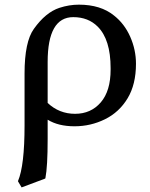

<svg xmlns="http://www.w3.org/2000/svg" viewBox="-20 -526 646 828"><path d="M57.6 254.9Q85.9 188.5 85.9 14.6V-209Q85.9 -345.7 126 -401.4Q176.8 -472.7 236.3 -492.2Q278.3 -505.9 320.3 -505.9Q414.1 -505.9 471.7 -459Q516.6 -423.8 541.5 -367.7Q566.4 -311.5 566.4 -251Q566.4 -162.1 530.3 -102.1Q494.1 -42 432.6 -11.7Q371.1 18.6 301.3 18.6Q231.4 18.6 185.5 -9.8V73.2Q185.5 192.4 175.8 242.2L174.8 244.1L73.2 282.2L57.6 255.9ZM185.5 -82Q235.4 -35.2 303.7 -35.2Q372.1 -35.2 414.6 -84.5Q457 -133.8 457 -225.6V-232.4Q457 -355.5 401.4 -411.1Q360.4 -452.1 295.9 -452.1Q185.5 -452.1 185.5 -258.8Z"/></svg>

Font: GenEi LateMin P v2
Style: Medium
Weight: 500
Designer: o_tamon (Modified)
Foundry: o_tamon / Adobe Systems Incorporated / FONT 910 / Philipp H. Poll
Version: Version 2.1;Original Version 1.004